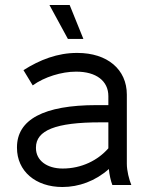

<svg xmlns="http://www.w3.org/2000/svg" viewBox="-20 -741 616 769"><path d="M252 -585H314L259 -721H178ZM230 8C296 8 362 -16 416 -64C418 -41 424 -15 430 0H506C497 -22 488 -57 488 -85V-362C488 -463 410 -529 290 -529H288C211 -529 140 -502 74 -460L111 -399C158 -433 227 -454 284 -454H286C365 -454 414 -417 414 -356V-320H367C155 -320 48 -262 48 -151V-149C48 -56 122 8 230 8ZM231 -66C167 -66 124 -99 124 -148V-150C124 -219 203 -251 382 -251H414V-147C372 -99 307 -66 231 -66Z"/></svg>

Font: Fixel Display Regular
Style: Regular
Weight: 400
Designer: AlfaBravo + MacPaw
Foundry: Kyrylo Tkachov, Marchela Mozhyna, Serhii Makarenko, Maria Weinstein, Zakhar Kryvoshyya
Version: Version 1.211